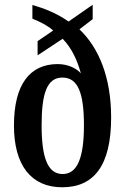

<svg xmlns="http://www.w3.org/2000/svg" viewBox="-20 -782 529 812"><path d="M243 10C379 10 450 -84 450 -285C450 -455 398 -580 316 -658L372 -701V-762L270 -691C217 -728 165 -747 117 -761V-703C145 -692 180 -675 205 -653L139 -608V-548L245 -618C282 -580 306 -530 322 -472C301 -495 265 -511 224 -511C107 -511 39 -426 39 -251C39 -83 112 10 243 10ZM245 -46C181 -46 156 -117 156 -252C156 -388 179 -454 244 -454C310 -454 335 -388 335 -252C335 -117 308 -46 245 -46Z"/></svg>

Font: Noto Serif Sinhala ExtraCondensed SemiBold
Style: Regular
Weight: 600
Width: 2
Designer: Jelle Bosma - Monotype Design Team
Foundry: Monotype Imaging Inc.
Version: Version 2.007